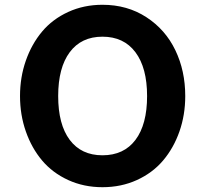

<svg xmlns="http://www.w3.org/2000/svg" viewBox="-20 -761 851 796"><path d="M404.8 15.1Q327.6 15.1 262.7 -14.6Q197.8 -44.4 154.5 -95.7Q111.3 -147 87.2 -215.8Q63 -284.7 63 -362.8Q63 -440.9 87.2 -509.8Q111.3 -578.6 154.5 -630.1Q197.8 -681.6 262.7 -711.4Q327.6 -741.2 404.8 -741.2Q507.8 -741.2 586.9 -689.7Q666 -638.2 707 -552.7Q748 -467.3 748 -362.8Q748 -284.7 723.9 -215.8Q699.7 -147 656.2 -95.7Q612.8 -44.4 547.6 -14.6Q482.4 15.1 404.8 15.1ZM404.8 -117.2Q493.7 -117.2 541.7 -181.2Q589.8 -245.1 589.8 -362.8Q589.8 -480 541.5 -544.4Q493.2 -608.9 404.8 -608.9Q316.9 -608.9 269 -544.4Q221.2 -480 221.2 -362.8Q221.2 -245.1 269 -181.2Q316.9 -117.2 404.8 -117.2Z"/></svg>

Font: Stilu SemiBold
Style: Regular
Weight: 600
Designer: Genilson Lima Santos
Foundry: Genilson Lima Santos
Version: Version 1.200;PS 001.200;hotconv 1.0.88;makeotf.lib2.5.64775